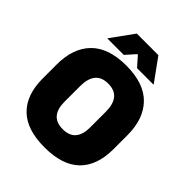

<svg xmlns="http://www.w3.org/2000/svg" viewBox="-232 -960 1111 1111"><g transform="rotate(45 323.5 -405.0)"><path d="M323.5 16.5Q178 16.5 106 -54.2Q34 -125 34 -259V-372Q34 -506.5 106.5 -580Q179 -653.5 323.5 -653.5Q468 -653.5 540.5 -580Q613 -506.5 613 -372V-259Q613 -125 541 -54.2Q469 16.5 323.5 16.5ZM323.5 -132.5Q377 -132.5 402.8 -163.2Q428.5 -194 428.5 -250V-381.5Q428.5 -441.5 402.8 -473.5Q377 -505.5 323.5 -505.5Q270 -505.5 244.2 -473.5Q218.5 -441.5 218.5 -381.5V-250Q218.5 -194 244.2 -163.2Q270 -132.5 323.5 -132.5ZM135.5 -689 235.5 -827H412L512 -689V-686.5H378L326 -745H321.5L269.5 -686.5H135.5Z"/></g></svg>

Font: Anek Kannada ExtraBold
Style: Regular
Weight: 800
Version: Version 1.003